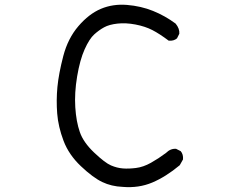

<svg xmlns="http://www.w3.org/2000/svg" viewBox="-20 -764 1040 813"><path d="M499 27.3Q452.1 25.4 413.1 6.8Q374 -11.7 322.8 -60.1Q271.5 -108.4 249 -168Q226.6 -227.5 222.2 -283.2Q217.8 -338.9 223.1 -395.5Q228.5 -452.1 248 -526.9Q267.6 -601.6 312 -653.3Q356.4 -705.1 407.2 -726.6Q458 -748 517.6 -743.2Q577.1 -738.3 627.9 -717.8Q678.7 -697.3 723.6 -664.1Q741.2 -642.6 739.3 -621.1L729.5 -601.6Q715.8 -589.8 694.3 -591.8Q655.3 -621.1 625 -636.7Q594.7 -652.3 553.7 -660.2Q512.7 -668 477.5 -664.1Q442.4 -660.2 420.9 -648.4Q399.4 -636.7 378.9 -618.2Q358.4 -599.6 338.4 -555.2Q318.4 -510.7 306.6 -440.4Q294.9 -370.1 298.8 -309.6Q302.7 -249 317.9 -205.1Q333 -161.1 378.9 -117.7Q424.8 -74.2 450.2 -63.5Q475.6 -52.7 500 -50.8Q524.4 -48.8 555.7 -52.7Q586.9 -56.6 619.1 -74.7Q651.4 -92.8 682.6 -116.2Q702.1 -135.7 725.6 -133.8L745.1 -124Q756.8 -110.4 754.9 -88.9L741.2 -64.5Q682.6 -15.6 625 8.8Q567.4 33.2 499 27.3Z"/></svg>

Font: NaikaiFont
Style: Regular-Lite
Weight: 400
Version: Version 1.67